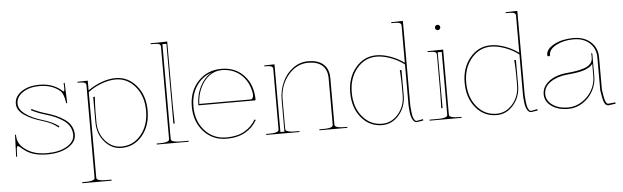

<svg xmlns="http://www.w3.org/2000/svg" viewBox="-57 -980 4664 1438"><g transform="rotate(-5 2275.5 -261.0)"><path d="M178.2 -347.2Q222.7 -323.2 280.8 -306.2Q323.7 -293.5 356.7 -279.3Q389.6 -265.1 420.4 -243.9Q451.2 -222.7 468 -193.1Q484.9 -163.6 484.9 -127Q484.9 -70.8 423.6 -34.2Q362.3 2.4 267.6 2.4Q210 2.4 166.3 -10.5Q122.6 -23.4 84 -56.2Q59.1 -79.1 52.7 -79.1Q43.5 -79.1 42 -46.9L40 0H32.7L38.6 -165H45.9V-159.7Q45.9 -101.6 92.3 -63Q129.4 -32.7 171.1 -20Q212.9 -7.3 267.6 -7.3Q356.9 -7.3 414.8 -41Q472.7 -74.7 472.7 -127Q472.7 -160.6 457 -188.2Q441.4 -215.8 412.6 -236.1Q383.8 -256.3 351.8 -270.3Q319.8 -284.2 278.3 -296.4Q221.2 -312.5 173.3 -338.4ZM369.6 -190.9Q343.8 -211.9 318.8 -224.6Q290 -239.3 250 -251Q168 -274.9 116.5 -311Q64.9 -347.2 64.9 -395.5Q64.9 -450.7 117.9 -486.6Q170.9 -522.5 252.4 -522.5Q346.7 -522.5 409.7 -472.2Q413.1 -469.2 417.7 -465.1Q422.4 -460.9 424.8 -459Q427.2 -457 429.2 -457Q436.5 -457 436.5 -480Q436.5 -481 436.3 -484.6Q436 -488.3 435.8 -498.3Q435.5 -508.3 435.1 -520H442.9L448.7 -370.1Q448.7 -366.7 444.3 -366.7Q440.4 -366.7 440.4 -370.1L439.9 -374Q431.2 -440.9 403.3 -463.9Q344.2 -512.7 252.4 -512.7Q176.3 -512.7 127 -479.5Q77.6 -446.3 77.6 -395.5Q77.6 -352.5 126.7 -316.4Q175.8 -280.3 252.4 -257.8Q330.1 -234.9 376 -199.2Z M616.7 205.1Q616.7 213.9 620.6 219Q624.5 224.1 641.8 228.3Q659.2 232.4 691.4 232.4H729V240.2H509.3V232.4H529.3Q561.5 232.4 578.9 228.3Q596.2 224.1 600.1 219Q604 213.9 604 205.1V-487.3Q604 -501.5 592.3 -507.1Q580.6 -512.7 551.8 -512.7H539.1V-520H551.8L616.7 -521.5V-448.7V-448.2Q664.1 -482.4 719.7 -502.4Q775.4 -522.5 825.2 -522.5Q918.5 -522.5 981.2 -447.8Q1043.9 -373 1043.9 -259.8Q1043.9 -146 982.2 -71.8Q920.4 2.4 825.2 2.4Q751 2.4 698.7 -58.6Q646.5 -119.6 646.5 -206.1V-395L659.2 -397.5Q654.3 -326.7 654.3 -286.6V-206.1Q654.3 -124 704.3 -65.9Q754.4 -7.8 825.2 -7.8Q914.6 -7.8 973.4 -78.9Q1032.2 -149.9 1032.2 -259.8Q1032.2 -369.1 972.4 -440.7Q912.6 -512.2 825.2 -512.2Q775.9 -512.2 719.7 -491.7Q663.6 -471.2 616.7 -435.5Z M1089.8 0V-7.3H1109.9Q1142.1 -7.3 1159.4 -11.5Q1176.8 -15.6 1180.9 -21Q1185.1 -26.4 1185.1 -35.2V-727.5Q1185.1 -741.2 1173.3 -746.8Q1161.6 -752.4 1132.3 -752.4H1109.9V-759.8H1174.8L1234.9 -761.7V-284.7L1237.3 -145H1227.5V-745.1H1197.3V-35.2Q1197.3 -26.4 1201.4 -21Q1205.6 -15.6 1222.9 -11.5Q1240.2 -7.3 1272.5 -7.3H1330.1V0Z M1817.9 -274.9Q1840.3 -274.9 1840.3 -309.1Q1840.3 -317.4 1838.9 -324.2Q1823.7 -409.7 1765.9 -461.2Q1708 -512.7 1620.6 -512.7Q1570.8 -512.7 1528.6 -481Q1486.3 -449.2 1460.9 -394.5Q1435.5 -339.8 1433.6 -274.9ZM1425.8 -265.1Q1425.8 -344.2 1459.5 -408.4Q1493.2 -472.7 1547.9 -501.5Q1475.1 -478.5 1431.6 -414.1Q1388.2 -349.6 1388.2 -259.8Q1388.2 -149.9 1451.9 -78.6Q1515.6 -7.3 1615.7 -7.3Q1696.3 -7.3 1750.7 -38.6Q1805.2 -69.8 1835.4 -123L1844.2 -118.2Q1813 -62.5 1755.9 -30Q1698.7 2.4 1615.7 2.4Q1510.7 2.4 1443.4 -72Q1376 -146.5 1376 -259.8Q1376 -375 1445.3 -448.7Q1514.6 -522.5 1620.6 -522.5Q1726.6 -522.5 1791.3 -451.4Q1856 -380.4 1856 -270Q1856 -265.1 1850.6 -265.1Z M1913.1 0V-7.3H1933.1Q1965.3 -7.3 1982.7 -11.5Q2000 -15.6 2004.2 -21Q2008.3 -26.4 2008.3 -35.2V-487.3Q2008.3 -501.5 1996.3 -507.1Q1984.4 -512.7 1955.6 -512.7H1943.4V-520H1955.6L2020.5 -521.5V-12.7H2050.8V-251Q2050.8 -324.2 2079.8 -386.5Q2108.9 -448.7 2160.2 -485.6Q2211.4 -522.5 2272.9 -522.5Q2348.6 -522.5 2388.4 -486.3Q2428.2 -450.2 2428.2 -382.3V-35.2Q2428.2 -26.4 2432.4 -21Q2436.5 -15.6 2453.9 -11.5Q2471.2 -7.3 2503.4 -7.3H2522.9V0H2313V-7.3H2340.8Q2365.2 -7.3 2381.1 -9.5Q2397 -11.7 2404.1 -15.9Q2411.1 -20 2413.3 -24.4Q2415.5 -28.8 2415.5 -35.2V-380.9Q2415.5 -444.3 2378.9 -477.8Q2342.3 -511.2 2272.9 -511.2Q2184.6 -511.2 2121.3 -435.3Q2058.1 -359.4 2058.1 -251V-35.2Q2058.1 -26.4 2062.3 -21Q2066.4 -15.6 2083.7 -11.5Q2101.1 -7.3 2133.3 -7.3H2163.1V0Z M2994.1 -448.2V-727.5Q2994.1 -741.2 2982.4 -746.8Q2970.7 -752.4 2941.9 -752.4H2918.9V-759.8H2941.9L3006.8 -761.7V-124.5L3011.2 -74.7Q3013.7 -46.4 3022.9 -26.6Q3032.2 -6.8 3043.5 -6.3L3092.3 -15.6L3094.2 -5.4L3045.4 2.4H3043.9Q3025.9 2.4 3013.7 -20.5Q3001.5 -43.5 2998.5 -73.7Q2997.6 -81.5 2996.1 -98.9Q2994.6 -116.2 2994.1 -124V-435.5Q2947.3 -471.2 2891.1 -491.7Q2835 -512.2 2785.6 -512.2Q2698.2 -512.2 2638.4 -440.7Q2578.6 -369.1 2578.6 -259.8Q2578.6 -149.9 2637.5 -78.9Q2696.3 -7.8 2785.6 -7.8Q2856.4 -7.8 2906.5 -65.9Q2956.5 -124 2956.5 -206.1V-286.6Q2956.5 -304.2 2955.3 -332Q2954.1 -359.9 2953.1 -378.9L2951.7 -397.5L2964.4 -395V-206.1Q2964.4 -119.6 2912.1 -58.6Q2859.9 2.4 2785.6 2.4Q2690.4 2.4 2628.7 -71.8Q2566.9 -146 2566.9 -259.8Q2566.9 -373 2629.6 -447.8Q2692.4 -522.5 2785.6 -522.5Q2835.4 -522.5 2891.1 -502.4Q2946.8 -482.4 2994.1 -448.2Z M3141.1 0V-7.3H3201.2Q3233.4 -7.3 3250.7 -11.5Q3268.1 -15.6 3272.2 -21Q3276.4 -26.4 3276.4 -35.2V-504.9H3246.1V-85H3236.3Q3238.8 -165 3238.8 -200.2V-487.3Q3238.8 -501.5 3226.8 -507.1Q3214.8 -512.7 3186 -512.7H3171.4V-520H3206.1Q3263.7 -521 3288.6 -521.5V-35.2Q3288.6 -26.4 3292.7 -21Q3296.9 -15.6 3314.2 -11.5Q3331.5 -7.3 3363.8 -7.3H3381.3V0ZM3247.6 -675.8Q3241.7 -681.6 3241.7 -689.9Q3241.7 -698.2 3247.6 -704.1Q3253.4 -710 3261.7 -710Q3270 -710 3275.9 -704.1Q3281.7 -698.2 3281.7 -689.9Q3281.7 -681.6 3275.9 -675.8Q3270 -669.9 3261.7 -669.9Q3253.4 -669.9 3247.6 -675.8Z M3854.5 -448.2V-727.5Q3854.5 -741.2 3842.8 -746.8Q3831.1 -752.4 3802.2 -752.4H3779.3V-759.8H3802.2L3867.2 -761.7V-124.5L3871.6 -74.7Q3874 -46.4 3883.3 -26.6Q3892.6 -6.8 3903.8 -6.3L3952.6 -15.6L3954.6 -5.4L3905.8 2.4H3904.3Q3886.2 2.4 3874 -20.5Q3861.8 -43.5 3858.9 -73.7Q3857.9 -81.5 3856.4 -98.9Q3855 -116.2 3854.5 -124V-435.5Q3807.6 -471.2 3751.5 -491.7Q3695.3 -512.2 3646 -512.2Q3558.6 -512.2 3498.8 -440.7Q3439 -369.1 3439 -259.8Q3439 -149.9 3497.8 -78.9Q3556.6 -7.8 3646 -7.8Q3716.8 -7.8 3766.8 -65.9Q3816.9 -124 3816.9 -206.1V-286.6Q3816.9 -304.2 3815.7 -332Q3814.5 -359.9 3813.5 -378.9L3812 -397.5L3824.7 -395V-206.1Q3824.7 -119.6 3772.5 -58.6Q3720.2 2.4 3646 2.4Q3550.8 2.4 3489 -71.8Q3427.2 -146 3427.2 -259.8Q3427.2 -373 3490 -447.8Q3552.7 -522.5 3646 -522.5Q3695.8 -522.5 3751.5 -502.4Q3807.1 -482.4 3854.5 -448.2Z M4538.6 -15.1 4539.6 -4.9 4484.9 2.4H4484.4Q4453.1 2.4 4441.9 -67.9Q4440.9 -73.2 4439 -85.9Q4437 -98.6 4435.5 -106.9Q4434.1 -115.2 4434.1 -117.2V-360.4Q4434.1 -428.7 4388.4 -470.7Q4342.8 -512.7 4268.6 -512.7Q4192.9 -512.7 4137.7 -483.4Q4082.5 -454.1 4082.5 -413.1Q4082.5 -402.3 4072.3 -402.3Q4061.5 -402.3 4061.5 -413.1Q4061.5 -458 4122.6 -490.2Q4183.6 -522.5 4267.1 -522.5Q4348.1 -522.5 4397.5 -477.8Q4446.8 -433.1 4446.8 -360.4V-117.7L4454.6 -69.8Q4464.4 -10.3 4484.9 -9.8ZM4391.6 -318.4Q4385.7 -309.6 4377.4 -302.2Q4369.1 -294.9 4357.7 -289.3Q4346.2 -283.7 4336.9 -279.3Q4327.6 -274.9 4312.3 -271.2Q4296.9 -267.6 4288.3 -265.4Q4279.8 -263.2 4262.2 -261Q4244.6 -258.8 4239.3 -258.1Q4233.9 -257.3 4216.3 -255.6Q4198.7 -253.9 4197.3 -253.9Q4120.6 -246.1 4070.8 -211.4Q4021 -176.8 4021 -122.1Q4021 -73.2 4066.7 -40.5Q4112.3 -7.8 4183.1 -7.8Q4240.2 -7.8 4289.1 -39.8Q4337.9 -71.8 4364.7 -120.8Q4391.6 -169.9 4391.6 -222.7ZM4391.6 -401.4 4398.9 -393.1V-222.7Q4398.9 -167 4371.8 -115.5Q4344.7 -64 4294.4 -30.5Q4244.1 2.9 4183.1 2.9Q4108.4 2.9 4058.8 -32Q4009.3 -66.9 4009.3 -122.1Q4009.3 -163.1 4035.9 -194.8Q4062.5 -226.6 4103.8 -243.9Q4145 -261.2 4196.3 -266.1Q4217.3 -268.1 4225.6 -269Q4233.9 -270 4256.6 -273.2Q4279.3 -276.4 4291.3 -279.3Q4303.2 -282.2 4322.3 -288.1Q4341.3 -293.9 4352.3 -300.5Q4363.3 -307.1 4373.5 -317.1Q4383.8 -327.1 4387.7 -339.4Q4391.6 -351.1 4391.6 -363.8Z"/></g></svg>

Font: ZnikomitNo25
Style: Regular
Weight: 100
Designer: gluk
Foundry: gluk
Version: Version 0.56